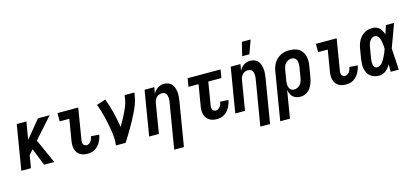

<svg xmlns="http://www.w3.org/2000/svg" viewBox="-74 -1347 4647 2153"><g transform="rotate(-15 2250.0 -271.0)"><path d="M283 0 204 -201 155 -145 131 0H19L105 -520H217L183 -315L351 -520H487L275 -282L401 0Z M789 8Q765 8 742.5 3Q720 -2 701 -14Q682 -26 669.5 -44.5Q657 -63 651 -84.5Q645 -106 645 -130Q645 -154 649 -178L690 -424H578V-520H819L760 -162Q757 -149 757.5 -136Q758 -123 763 -111.5Q768 -100 779 -94Q790 -88 803 -88Q817 -88 830.5 -96.5Q844 -105 852.5 -117.5Q861 -130 866 -144Q871 -158 873 -172L968 -166Q965 -144 957 -122.5Q949 -101 938 -81Q927 -61 911 -43.5Q895 -26 875 -14Q855 -2 833 3Q811 8 789 8Z M1117 0Q1124 -44 1121 -86.5Q1118 -129 1111.5 -171Q1105 -213 1097 -254Q1089 -295 1079 -335.5Q1069 -376 1057 -416Q1045 -456 1030 -494L1135 -528Q1166 -447 1187 -361Q1208 -275 1222 -187Q1242 -221 1261 -255Q1280 -289 1297 -324Q1314 -359 1328.5 -395Q1343 -431 1349 -468L1358 -520H1471L1462 -468Q1455 -427 1439.5 -386.5Q1424 -346 1405 -306.5Q1386 -267 1365 -228Q1344 -189 1322 -151Q1300 -113 1277 -75Q1254 -37 1230 0Z M1736 215 1824 -313Q1826 -326 1827 -339.5Q1828 -353 1827 -366Q1826 -379 1822 -391Q1818 -403 1811 -412.5Q1804 -422 1792 -427Q1780 -432 1767 -432Q1749 -432 1731.5 -425.5Q1714 -419 1701.5 -405.5Q1689 -392 1682 -375Q1675 -358 1672 -340L1616 0H1503L1589 -520H1702L1689 -445Q1698 -463 1711 -478.5Q1724 -494 1741 -505.5Q1758 -517 1777 -522.5Q1796 -528 1815 -528Q1841 -528 1865 -519Q1889 -510 1904.5 -492Q1920 -474 1928 -450Q1936 -426 1939 -401Q1942 -376 1940 -350Q1938 -324 1934 -298L1849 215Z M2289 8Q2265 8 2242.5 3Q2220 -2 2201 -14Q2182 -26 2169.5 -44.5Q2157 -63 2151 -84.5Q2145 -106 2145 -130Q2145 -154 2149 -178L2190 -424H2073L2089 -520H2471L2455 -424H2303L2260 -162Q2257 -149 2257.5 -136Q2258 -123 2263 -111.5Q2268 -100 2279 -94Q2290 -88 2303 -88Q2317 -88 2330.5 -96.5Q2344 -105 2352.5 -117.5Q2361 -130 2366 -144Q2371 -158 2373 -172L2468 -166Q2465 -144 2457 -122.5Q2449 -101 2438 -81Q2427 -61 2411 -43.5Q2395 -26 2375 -14Q2355 -2 2333 3Q2311 8 2289 8Z M2736 215 2824 -313Q2826 -326 2827 -339.5Q2828 -353 2827 -366Q2826 -379 2822 -391Q2818 -403 2811 -412.5Q2804 -422 2792 -427Q2780 -432 2767 -432Q2749 -432 2731.5 -425.5Q2714 -419 2701.5 -405.5Q2689 -392 2682 -375Q2675 -358 2672 -340L2616 0H2503L2589 -520H2702L2689 -445Q2698 -463 2711 -478.5Q2724 -494 2741 -505.5Q2758 -517 2777 -522.5Q2796 -528 2815 -528Q2841 -528 2865 -519Q2889 -510 2904.5 -492Q2920 -474 2928 -450Q2936 -426 2939 -401Q2942 -376 2940 -350Q2938 -324 2934 -298L2849 215ZM2744 -600 2782 -757H2884L2827 -600Z M2967 215 3059 -342Q3063 -367 3071.5 -391.5Q3080 -416 3094 -438Q3108 -460 3128.5 -478Q3149 -496 3172.5 -507.5Q3196 -519 3221 -523.5Q3246 -528 3271 -528Q3300 -528 3328.5 -522Q3357 -516 3380 -501Q3403 -486 3418.5 -463Q3434 -440 3441 -413Q3448 -386 3447.5 -356.5Q3447 -327 3442 -298L3422 -178Q3419 -156 3413 -134.5Q3407 -113 3398 -92.5Q3389 -72 3375 -53Q3361 -34 3343 -20Q3325 -6 3302.5 1Q3280 8 3259 8Q3234 8 3211 0.5Q3188 -7 3171.5 -23Q3155 -39 3145.5 -61Q3136 -83 3133 -106L3080 215ZM3210 -88Q3229 -88 3248.5 -96.5Q3268 -105 3281.5 -120.5Q3295 -136 3302 -155Q3309 -174 3312 -193L3332 -313Q3334 -327 3335 -340.5Q3336 -354 3335 -367Q3334 -380 3329.5 -392Q3325 -404 3317 -413.5Q3309 -423 3296.5 -427.5Q3284 -432 3271 -432Q3252 -432 3232.5 -423.5Q3213 -415 3199.5 -399.5Q3186 -384 3179.5 -365Q3173 -346 3170 -327L3152 -220Q3150 -206 3148.5 -191.5Q3147 -177 3147.5 -163Q3148 -149 3152 -135.5Q3156 -122 3163.5 -111Q3171 -100 3183.5 -94Q3196 -88 3210 -88Z M3789 8Q3765 8 3742.5 3Q3720 -2 3701 -14Q3682 -26 3669.5 -44.5Q3657 -63 3651 -84.5Q3645 -106 3645 -130Q3645 -154 3649 -178L3690 -424H3578V-520H3819L3760 -162Q3757 -149 3757.5 -136Q3758 -123 3763 -111.5Q3768 -100 3779 -94Q3790 -88 3803 -88Q3817 -88 3830.5 -96.5Q3844 -105 3852.5 -117.5Q3861 -130 3866 -144Q3871 -158 3873 -172L3968 -166Q3965 -144 3957 -122.5Q3949 -101 3938 -81Q3927 -61 3911 -43.5Q3895 -26 3875 -14Q3855 -2 3833 3Q3811 8 3789 8Z M4175 8Q4147 8 4120.5 1Q4094 -6 4073.5 -22Q4053 -38 4040.5 -61.5Q4028 -85 4022.5 -111.5Q4017 -138 4018 -166Q4019 -194 4023 -222L4043 -342Q4047 -366 4054.5 -389Q4062 -412 4074 -434Q4086 -456 4104 -474.5Q4122 -493 4143.5 -505.5Q4165 -518 4189 -523Q4213 -528 4237 -528Q4260 -528 4281 -519.5Q4302 -511 4317 -496Q4332 -481 4342 -461.5Q4352 -442 4358 -421Q4367 -446 4375 -470.5Q4383 -495 4391 -520H4485Q4460 -452 4436 -384.5Q4412 -317 4386 -250Q4391 -187 4394 -124.5Q4397 -62 4401 0H4307Q4307 -21 4307 -42.5Q4307 -64 4308 -85Q4296 -67 4282.5 -50.5Q4269 -34 4252 -20.5Q4235 -7 4215 0.5Q4195 8 4175 8ZM4175 -88Q4194 -88 4211 -99.5Q4228 -111 4240 -127Q4252 -143 4261.5 -160.5Q4271 -178 4279 -195.5Q4287 -213 4294.5 -231Q4302 -249 4308 -267Q4308 -284 4306.5 -300.5Q4305 -317 4303 -333.5Q4301 -350 4297 -366Q4293 -382 4286.5 -396.5Q4280 -411 4267 -421.5Q4254 -432 4237 -432Q4225 -432 4213.5 -427.5Q4202 -423 4193 -414.5Q4184 -406 4177 -395Q4170 -384 4165.5 -373Q4161 -362 4158.5 -350Q4156 -338 4154 -327L4134 -207Q4132 -194 4130.5 -182Q4129 -170 4129.5 -157.5Q4130 -145 4131.5 -133.5Q4133 -122 4138 -111.5Q4143 -101 4153 -94.5Q4163 -88 4175 -88Z"/></g></svg>

Font: Iosevka
Style: Bold Italic
Weight: 700
Italic angle: -9°
Monospace: yes
Designer: Belleve Invis
Foundry: Belleve Invis
Version: Version 32.5.0; ttfautohint (v1.8.4)